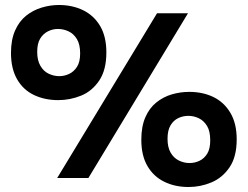

<svg xmlns="http://www.w3.org/2000/svg" viewBox="-20 -713 992 769"><path d="M213 -312Q159 -312 116 -332.5Q73 -353 48.5 -395.5Q24 -438 24 -501Q24 -554 40.5 -591Q57 -628 84.5 -650Q112 -672 146.5 -682.5Q181 -693 216 -693Q270 -693 313 -672Q356 -651 381 -609Q406 -567 406 -503Q406 -433 377.5 -390.5Q349 -348 305 -330Q261 -312 213 -312ZM217 -408Q238 -408 257 -417Q276 -426 288.5 -445.5Q301 -465 301 -499Q301 -535 288 -556.5Q275 -578 254.5 -587.5Q234 -597 212 -597Q191 -597 172 -587.5Q153 -578 141 -558.5Q129 -539 129 -505Q129 -471 142 -449Q155 -427 175.5 -417.5Q196 -408 217 -408ZM735 36Q681 36 638 15Q595 -6 570.5 -48Q546 -90 546 -153Q546 -206 562 -243Q578 -280 606 -302.5Q634 -325 668 -335Q702 -345 738 -345Q792 -345 834.5 -324.5Q877 -304 902.5 -261.5Q928 -219 928 -155Q928 -85 899.5 -43Q871 -1 827 17.5Q783 36 735 36ZM739 -60Q760 -60 779 -69Q798 -78 810 -97.5Q822 -117 822 -151Q822 -188 809 -209Q796 -230 776 -239.5Q756 -249 734 -249Q713 -249 694 -240Q675 -231 663 -211Q651 -191 651 -157Q651 -123 663.5 -101.5Q676 -80 696.5 -70Q717 -60 739 -60ZM209 0 609 -660H733L334 0Z"/></svg>

Font: Bricolage Grotesque 36pt SemiBold
Style: Regular
Weight: 600
Designer: Mathieu Triay
Foundry: Atelier Triay
Version: Version 1.001;gftools[0.9.33.dev8+g029e19f]